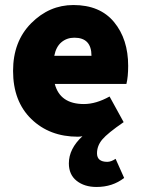

<svg xmlns="http://www.w3.org/2000/svg" viewBox="-20 -532 566 764"><path d="M364 212Q316 212 285 187.5Q254 163 254 118Q254 60 308 10Q298 12 290 12Q177 12 104.5 -58.5Q32 -129 32 -250Q32 -367 104 -439.5Q176 -512 272 -512Q378 -512 434 -444Q490 -376 490 -270Q490 -226 483 -198H198Q219 -118 314 -118Q362 -118 416 -148L472 -46Q408 -2 387 23Q366 48 366 78Q366 112 407 112Q422 112 440 100L474 176Q428 212 364 212ZM196 -310H344Q344 -382 276 -382Q246 -382 224.5 -364Q203 -346 196 -310Z"/></svg>

Font: Assistant ExtraBold
Style: Regular
Weight: 800
Designer: Hebrew By Ben Nathan, Latin by Paul Hunt
Version: Version 2.001;PS 002.001;hotconv 1.0.88;makeotf.lib2.5.64775